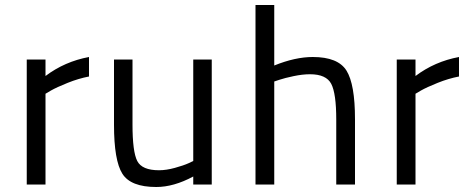

<svg xmlns="http://www.w3.org/2000/svg" viewBox="-20 -738 1876 768"><path d="M87 0V-500H162V-434Q239 -492 336 -510V-432Q294 -424 250.5 -406.5Q207 -389 184 -376L162 -363V0Z M753 -500H827V0H753V-32Q675 10 605 10Q503 10 469.5 -43Q436 -96 436 -239V-500H510V-240Q510 -131 529 -94Q548 -57 616 -57Q645 -57 679.5 -66.5Q714 -76 734 -85L753 -94Z M1077 0H1002V-718H1077V-476Q1161 -510 1231 -510Q1332 -510 1366 -455.5Q1400 -401 1400 -261V0H1325V-260Q1325 -364 1305 -402.5Q1285 -441 1220 -441Q1190 -441 1154.5 -433.5Q1119 -426 1098 -419L1077 -412Z M1567 0V-500H1642V-434Q1719 -492 1816 -510V-432Q1774 -424 1730.5 -406.5Q1687 -389 1664 -376L1642 -363V0Z"/></svg>

Font: TypoPRO Titillium Text
Style: 400 wt
Weight: 400
Designer: Accademia di Belle Arti di Urbino and others
Foundry: Accademia di Belle Arti di Urbino and others.
Version: Version 25.000